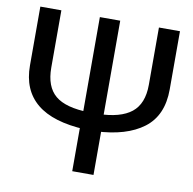

<svg xmlns="http://www.w3.org/2000/svg" viewBox="-78 -767 849 845"><g transform="rotate(10 347.0 -344.5)"><path d="M327 -268 323 -191Q178 -198 106.5 -257Q35 -316 35 -426V-689H129V-433Q129 -348 175.5 -309Q222 -270 327 -268ZM370 -191 366 -268Q467 -270 516 -309Q565 -348 565 -433V-689H659V-429Q659 -312 583 -254.5Q507 -197 370 -191ZM392 -253 394 -208V0H299V-208L301 -253V-689H392Z"/></g></svg>

Font: Fira Sans Variable
Style: Regular
Weight: 400
Designer: Carrois Corporate & Edenspiekermann AG
Foundry: Carrois Corporate GbR & Edenspiekermann AG
Version: Version 4.202